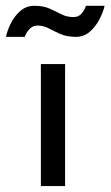

<svg xmlns="http://www.w3.org/2000/svg" viewBox="-91 -626 372 646"><path d="M46.5 0V-410.5H128V0ZM-71 -502Q-66 -525 -53.8 -549Q-41.5 -573 -21.8 -589.8Q-2 -606.5 24.5 -606.5Q55 -606.5 76 -597Q97 -587.5 115.5 -578Q134 -568.5 156.5 -568.5Q174 -568.5 184.5 -581.5Q195 -594.5 198 -606.5H261Q256 -584.5 243.2 -560.2Q230.5 -536 210.8 -519Q191 -502 164.5 -502Q134 -502 112.5 -511.5Q91 -521 73 -530.5Q55 -540 35 -540Q18.5 -540 7.2 -527.2Q-4 -514.5 -8 -502Z"/></svg>

Font: League Spartan Thin
Style: Regular
Weight: 400
Version: Version 2.002